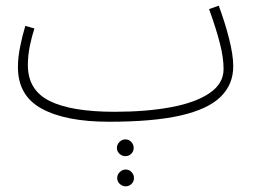

<svg xmlns="http://www.w3.org/2000/svg" viewBox="-20 -407 915 675"><path d="M363 21Q212 21 127.5 -24.5Q43 -70 43 -171Q43 -205 51 -244Q59 -283 69 -316L101 -307Q92 -280 85 -246Q78 -212 78 -178Q78 -90 154.5 -52Q231 -14 383 -14Q494 -14 580.5 -30Q667 -46 716.5 -79.5Q766 -113 766 -164Q766 -204 753 -255Q740 -306 715 -375L749 -387Q770 -331 785 -272.5Q800 -214 800 -174Q800 -110 755.5 -66.5Q711 -23 615 -1Q519 21 363 21ZM421 142Q409 142 400 133.5Q391 125 391 113Q391 101 400 92Q409 83 421 83Q433 83 441.5 92Q450 101 450 113Q450 125 441.5 133.5Q433 142 421 142ZM422 248Q410 248 401 239.5Q392 231 392 219Q392 207 401 198Q410 189 422 189Q434 189 442.5 198Q451 207 451 219Q451 231 442.5 239.5Q434 248 422 248Z"/></svg>

Font: Noto Sans Arabic UI SmCn XLt
Style: Regular
Weight: 200
Width: 4
Designer: Monotype Design Team, Nadine Chahine and Nizar Qandah
Foundry: Monotype Imaging Inc.
Version: Version 2.010; ttfautohint (v1.8.4.7-5d5b)